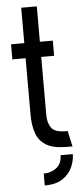

<svg xmlns="http://www.w3.org/2000/svg" viewBox="-60 -738 401 951"><g transform="rotate(-5 140.5 -262.5)"><path d="M123 181V121.8Q160.2 121.8 187.1 100.5Q214 79.2 214 38.2H274.8Q274.8 70.2 260.2 103.1Q245.6 136 212.4 158.5Q179.2 181 123 181ZM243.8 0Q180.4 -0.6 145.5 -22.1Q110.6 -43.6 97 -82.7Q83.4 -121.8 83.4 -174.8V-455.4H17.6V-530.4H83.4V-706.4H161V-530.4H225.2V-455H161V-165.4Q161 -126.8 178.5 -102.4Q196 -78 247.2 -78H259.4L276.8 0Z"/></g></svg>

Font: Stick No Bills ExtraLight
Style: Regular
Weight: 200
Designer: Kosala Senevirathne, Siva Puranthara, Lasantha Premarathna, Tharique Azeez
Foundry: mooniak
Version: Version 2.000